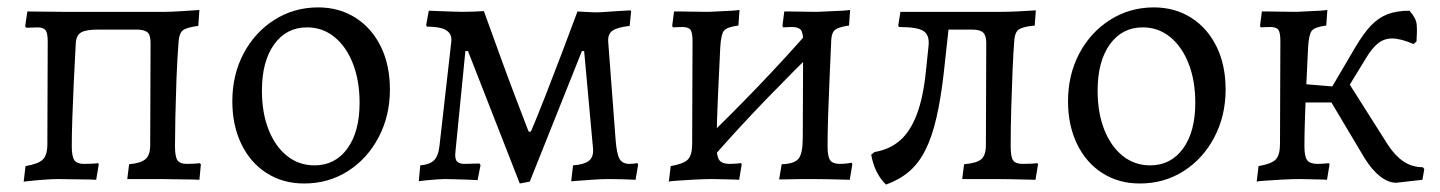

<svg xmlns="http://www.w3.org/2000/svg" viewBox="-20 -484 3892 519"><path d="M44 7 49 -35Q84 -41 96 -53Q108 -65 108 -94L109 -372Q109 -395 103 -402.5Q97 -410 81 -410Q77 -410 68.5 -409.5Q60 -409 51 -409L48 -413L54 -453Q74 -453 102 -452.5Q130 -452 149 -452H427Q440 -452 465.5 -453.5Q491 -455 519 -457L516 -414Q485 -410 475 -402.5Q465 -395 463 -375Q459 -324 457 -269.5Q455 -215 454 -167.5Q453 -120 453 -89Q453 -61 459.5 -51Q466 -41 485 -41Q494 -41 504 -41.5Q514 -42 520 -43L523 -40L519 2Q504 1 484.5 1Q465 1 446.5 0.5Q428 0 415 0H324L329 -40Q361 -43 373.5 -54Q386 -65 386 -92L387 -368Q387 -391 377.5 -397.5Q368 -404 350 -404H245Q214 -404 200.5 -397Q187 -390 185 -370Q182 -317 179.5 -263.5Q177 -210 175.5 -164.5Q174 -119 174 -89Q174 -61 181 -51Q188 -41 207 -41Q217 -41 228 -41.5Q239 -42 245 -43L247 -40L240 2Q226 1 206.5 1Q187 1 168.5 0.5Q150 0 137 0Q121 0 95 2Q69 4 44 7Z M802 12Q745 12 701 -16Q657 -44 632.5 -94.5Q608 -145 608 -210Q608 -282 638.5 -339.5Q669 -397 722 -430.5Q775 -464 840 -464Q897 -464 941 -436Q985 -408 1009.5 -358Q1034 -308 1034 -242Q1034 -171 1003.5 -113Q973 -55 920.5 -21.5Q868 12 802 12ZM830 -37Q886 -37 919 -82.5Q952 -128 952 -206Q952 -266 934 -312Q916 -358 884 -384Q852 -410 810 -410Q754 -410 721 -364Q688 -318 688 -239Q688 -179 706 -133.5Q724 -88 756 -62.5Q788 -37 830 -37Z M1385 12 1245 -346H1238L1211 -73Q1209 -54 1215.5 -47.5Q1222 -41 1235 -41Q1240 -41 1254.5 -41.5Q1269 -42 1276 -42L1279 -38L1271 3Q1259 2 1241 1.5Q1223 1 1206.5 0.5Q1190 0 1181 0Q1173 0 1161 1Q1149 2 1136.5 3Q1124 4 1112 6L1116 -37Q1141 -39 1153 -50.5Q1165 -62 1168 -90L1200 -372Q1202 -392 1186.5 -402Q1171 -412 1134 -412L1132 -416L1139 -455Q1170 -454 1193 -453Q1216 -452 1227 -452Q1241 -452 1258 -452.5Q1275 -453 1288 -454Q1308 -399 1330 -338Q1352 -277 1373 -222Q1394 -167 1409 -128H1415Q1432 -168 1453.5 -223Q1475 -278 1498 -338.5Q1521 -399 1541 -453Q1546 -453 1568 -451.5Q1590 -450 1605 -451Q1618 -452 1641.5 -453.5Q1665 -455 1684 -456L1686 -453L1682 -414Q1648 -410 1635.5 -401Q1623 -392 1624 -372L1644 -107Q1647 -67 1655 -54Q1663 -41 1681 -41Q1691 -41 1703 -43L1705 -39L1698 2Q1683 1 1661.5 0.5Q1640 0 1624 0Q1616 0 1604 0.5Q1592 1 1578.5 2Q1565 3 1551 4Q1537 5 1524 6L1529 -37Q1558 -39 1571.5 -49Q1585 -59 1583 -83L1559 -346H1553L1412 7Z M1907 -59 1874 -95Q1951 -169 2026 -247Q2101 -325 2172 -406L2205 -370Q2128 -295 2053 -217.5Q1978 -140 1907 -59ZM1788 7 1793 -35Q1828 -41 1839.5 -53Q1851 -65 1851 -95L1852 -373Q1852 -396 1846.5 -403.5Q1841 -411 1824 -411Q1817 -411 1808 -410.5Q1799 -410 1799 -410L1797 -414L1802 -453Q1802 -453 1817.5 -453Q1833 -453 1853.5 -452.5Q1874 -452 1889 -452Q1901 -452 1916.5 -453Q1932 -454 1946.5 -454.5Q1961 -455 1970 -456Q1979 -457 1979 -457L1976 -415Q1945 -411 1937 -401Q1929 -391 1927 -357Q1925 -313 1922.5 -262.5Q1920 -212 1918.5 -166Q1917 -120 1917 -89Q1917 -61 1924.5 -51Q1932 -41 1952 -41Q1962 -41 1972.5 -42Q1983 -43 1983 -43L1985 -40L1978 2Q1978 2 1970.5 1.5Q1963 1 1952 1Q1941 1 1929 0.5Q1917 0 1907 0Q1884 0 1856.5 1.5Q1829 3 1809 4.5Q1789 6 1788 7ZM2277 2Q2277 2 2260 1.5Q2243 1 2220 0.5Q2197 0 2178 0Q2168 0 2152.5 0Q2137 0 2121.5 0.5Q2106 1 2096 1Q2086 1 2086 1L2093 -40Q2127 -41 2138.5 -55Q2150 -69 2150 -112L2151 -373Q2151 -396 2144.5 -403.5Q2138 -411 2121 -411Q2115 -411 2106 -410.5Q2097 -410 2097 -410L2095 -414L2100 -453Q2100 -453 2114.5 -453Q2129 -453 2148.5 -452.5Q2168 -452 2181 -452Q2195 -452 2211.5 -453Q2228 -454 2243.5 -454.5Q2259 -455 2268.5 -456Q2278 -457 2278 -457L2275 -415Q2247 -411 2237.5 -403.5Q2228 -396 2227 -376Q2225 -329 2222.5 -274.5Q2220 -220 2218.5 -171Q2217 -122 2217 -89Q2217 -61 2224 -51Q2231 -41 2250 -41Q2261 -41 2271.5 -42.5Q2282 -44 2282 -44L2284 -40Z M2375 15Q2344 -15 2335 -66L2344 -73Q2385 -80 2413 -104.5Q2441 -129 2458.5 -175.5Q2476 -222 2483 -293L2490 -360Q2493 -389 2476.5 -400Q2460 -411 2410 -411L2408 -415L2414 -452H2686Q2703 -452 2727.5 -453Q2752 -454 2780 -456L2777 -415Q2746 -412 2735 -405Q2724 -398 2722 -378Q2719 -341 2717 -292Q2715 -243 2713.5 -191Q2712 -139 2712 -89Q2712 -60 2718.5 -50.5Q2725 -41 2745 -41Q2754 -41 2765.5 -41.5Q2777 -42 2784 -43L2786 -40L2779 2Q2744 1 2716.5 0.5Q2689 0 2674 0H2581L2586 -40Q2621 -43 2633 -54Q2645 -65 2645 -92L2646 -368Q2646 -388 2637.5 -396Q2629 -404 2608 -404H2511L2546 -423L2531 -286Q2523 -216 2511 -164.5Q2499 -113 2481 -77.5Q2463 -42 2437 -20Q2411 2 2375 15Z M3061 12Q3004 12 2960 -16Q2916 -44 2891.5 -94.5Q2867 -145 2867 -210Q2867 -282 2897.5 -339.5Q2928 -397 2981 -430.5Q3034 -464 3099 -464Q3156 -464 3200 -436Q3244 -408 3268.5 -358Q3293 -308 3293 -242Q3293 -171 3262.5 -113Q3232 -55 3179.5 -21.5Q3127 12 3061 12ZM3089 -37Q3145 -37 3178 -82.5Q3211 -128 3211 -206Q3211 -266 3193 -312Q3175 -358 3143 -384Q3111 -410 3069 -410Q3013 -410 2980 -364Q2947 -318 2947 -239Q2947 -179 2965 -133.5Q2983 -88 3015 -62.5Q3047 -37 3089 -37Z M3754 10Q3733 10 3711 -7Q3689 -24 3669 -56L3579 -207H3465V-260L3586 -250L3618 -272L3732 -92Q3751 -63 3774 -47.5Q3797 -32 3826 -32L3830 -27L3825 2ZM3596 -202 3567 -226 3644 -357Q3666 -394 3686 -415Q3706 -436 3730.5 -445.5Q3755 -455 3790 -455Q3808 -435 3809.5 -417.5Q3811 -400 3809 -372L3801 -365Q3766 -380 3743.5 -380Q3721 -380 3704.5 -366.5Q3688 -353 3672 -326ZM3377 7 3382 -35Q3417 -41 3428.5 -53Q3440 -65 3440 -95L3441 -373Q3441 -396 3435.5 -403.5Q3430 -411 3413 -411Q3406 -411 3397 -410.5Q3388 -410 3388 -410L3386 -414L3391 -453Q3391 -453 3406.5 -453Q3422 -453 3442.5 -452.5Q3463 -452 3478 -452Q3490 -452 3505.5 -453Q3521 -454 3535.5 -454.5Q3550 -455 3559 -456Q3568 -457 3568 -457L3565 -415Q3534 -411 3526 -401Q3518 -391 3516 -357Q3514 -313 3511.5 -262.5Q3509 -212 3507.5 -166Q3506 -120 3506 -89Q3506 -61 3513.5 -51Q3521 -41 3541 -41Q3551 -41 3561.5 -42Q3572 -43 3572 -43L3574 -40L3567 2Q3567 2 3559.5 1.5Q3552 1 3541 1Q3530 1 3518 0.5Q3506 0 3496 0Q3473 0 3445.5 1.5Q3418 3 3398 4.5Q3378 6 3377 7Z"/></svg>

Font: Alegreya
Style: Regular
Weight: 400
Designer: Juan Pablo del Peral
Foundry: Huerta Tipografica
Version: Version 2.009